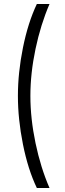

<svg xmlns="http://www.w3.org/2000/svg" viewBox="-20 -802 324 954"><path d="M226 132H163Q119 40 94 -85Q69 -210 69 -325.5Q69 -441 94 -565Q119 -689 163 -782H226Q182 -680 156.5 -559Q131 -438 131 -325.5Q131 -213 156.5 -91Q182 31 226 132Z"/></svg>

Font: Khand
Style: Regular
Weight: 400
Designer: Devanagari: Sanchit Sawaria, Jyotish Sonowal; Latin: Satya Rajpurohit
Foundry: Indian Type Foundry
Version: Version 1.100;PS 1.0;hotconv 1.0.78;makeotf.lib2.5.61930; tt